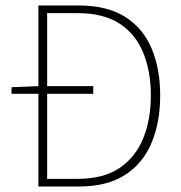

<svg xmlns="http://www.w3.org/2000/svg" viewBox="-20 -680 660 700"><path d="M22 -338V-362L122 -366H320V-338ZM120 0V-660H268Q370 -660 435.5 -619Q501 -578 532.5 -504Q564 -430 564 -332Q564 -234 532.5 -159Q501 -84 435.5 -42Q370 0 268 0ZM152 -28H264Q358 -28 416.5 -68Q475 -108 502.5 -176.5Q530 -245 530 -332Q530 -419 502.5 -487Q475 -555 416.5 -593.5Q358 -632 264 -632H152Z"/></svg>

Font: Source Sans 3 ExtraLight ExtraLight
Style: Regular
Weight: 250
Version: Version 3.052;hotconv 1.1.0;makeotfexe 2.6.0